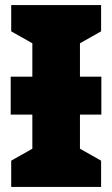

<svg xmlns="http://www.w3.org/2000/svg" viewBox="-20 -734 440 754"><path d="M377 -714V-611L294 -564V-433H378V-284H294V-150L377 -103V0H24V-103L107 -150V-284H22V-433H107V-564L24 -611V-714Z"/></svg>

Font: Noto Sans SemiCondensed Black
Style: Regular
Weight: 900
Width: 4
Designer: Monotype Design Team
Foundry: Monotype Imaging Inc.
Version: Version 2.013; ttfautohint (v1.8.4.7-5d5b)